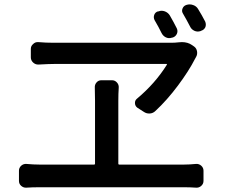

<svg xmlns="http://www.w3.org/2000/svg" viewBox="-20 -866 1040 885"><path d="M925.8 -766.6Q928.7 -759.8 928.7 -752.9Q928.7 -747.1 926.8 -741.2Q920.9 -728.5 908.2 -724.6L904.3 -722.7Q889.6 -717.8 876 -724.1Q862.3 -730.5 856.4 -743.2Q839.8 -775.4 823.2 -803.7Q816.4 -814.5 821.3 -826.7Q826.2 -838.9 837.9 -842.8L840.8 -843.8Q847.7 -845.7 854.5 -845.7Q862.3 -845.7 870.1 -842.8Q884.8 -837.9 892.6 -825.2Q910.2 -796.9 925.8 -766.6ZM794.9 -735.4Q800.8 -722.7 795.4 -710.4Q790 -698.2 777.3 -693.4L772.5 -692.4Q757.8 -687.5 744.6 -693.8Q731.4 -700.2 724.6 -713.9Q710.9 -742.2 692.4 -773.4Q686.5 -785.2 690.9 -797.4Q695.3 -809.6 708 -813.5H710.9Q717.8 -816.4 724.6 -816.4Q732.4 -816.4 740.2 -813.5Q754.9 -807.6 762.7 -794.9Q780.3 -764.6 794.9 -735.4ZM749 -567.4Q751 -571.3 747.1 -571.3H234.4Q208 -571.3 156.2 -568.4Q142.6 -568.4 132.3 -578.1Q122.1 -587.9 122.1 -601.6V-640.6Q122.1 -654.3 132.8 -663.1Q141.6 -671.9 153.3 -671.9Q155.3 -671.9 156.2 -671.9Q191.4 -668.9 226.6 -668.9H769.5Q787.1 -668.9 802.7 -670.9Q810.5 -671.9 818.4 -671.9Q845.7 -671.9 865.2 -658.2L875 -651.4Q885.7 -643.6 888.2 -629.4Q890.6 -615.2 883.8 -603.5Q880.9 -599.6 878.9 -594.7Q850.6 -539.1 800.3 -471.7Q750 -404.3 696.3 -354.5Q685.5 -343.8 670.4 -342.8Q655.3 -341.8 642.6 -350.6L612.3 -370.1Q602.5 -377.9 602.1 -390.6Q601.6 -403.3 611.3 -411.1Q695.3 -481.4 749 -567.4ZM525.4 -111.3Q525.4 -107.4 529.3 -107.4H828.1Q852.5 -107.4 883.8 -110.4Q897.5 -111.3 907.7 -102.1Q918 -92.8 918 -79.1V-32.2Q918 -18.6 907.7 -9.3Q897.5 0 883.8 -1Q856.4 -2.9 828.1 -2.9H162.1Q128.9 -2.9 101.6 -1Q100.6 -1 98.6 -1Q86.9 -1 77.1 -9.8Q67.4 -18.6 67.4 -32.2V-79.1Q67.4 -92.8 77.6 -102.1Q87.9 -111.3 101.6 -110.4Q134.8 -107.4 162.1 -107.4H414.1Q418 -107.4 418 -111.3V-401.4Q418 -440.4 417 -461.9Q416 -475.6 424.8 -485.8Q433.6 -496.1 447.3 -496.1H496.1Q509.8 -496.1 519 -485.8Q528.3 -475.6 527.3 -461.9Q525.4 -435.5 525.4 -401.4Z"/></svg>

Font: Gen Jyuu GothicL Medium
Style: Regular
Weight: 500
Designer: [Source Han Sans]
Ryoko NISHIZUKA  (kana & ideographs); Paul D. Hunt (Latin, Greek & Cyrillic); Wenlong ZHANG  (bopomofo
Version: Version 1.002.20150607